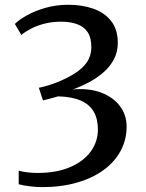

<svg xmlns="http://www.w3.org/2000/svg" viewBox="-20 -771 612 806"><path d="M157 14.5Q134 14.5 106.2 11.2Q78.5 8 58.5 2.5V-54.5Q76 -49.5 97.5 -47.2Q119 -45 137 -45Q218.5 -45 275.2 -69.8Q332 -94.5 361.5 -135.8Q391 -177 391 -227.5Q391 -271.5 373.5 -302Q356 -332.5 319 -348.8Q282 -365 223.5 -366.5Q218.5 -364.5 205 -361Q191.5 -357.5 178.2 -354Q165 -350.5 160.5 -349.5L143 -402.5Q163 -406.5 183.2 -412.8Q203.5 -419 222 -426.5Q262.5 -443 294.2 -463Q326 -483 344.5 -509.5Q363 -536 363.5 -572.5Q363.5 -613 347.5 -636.5Q331.5 -660 302.8 -670Q274 -680 237 -680Q200 -680 168.8 -672.2Q137.5 -664.5 112.5 -651.8Q87.5 -639 69.5 -624.5L42.5 -670.5Q58.5 -687 91.5 -705.8Q124.5 -724.5 169.8 -737.8Q215 -751 267.5 -751Q324 -751 371 -734.8Q418 -718.5 446.2 -683.2Q474.5 -648 474.5 -590.5Q474.5 -553.5 458.5 -522.8Q442.5 -492 415.2 -468Q388 -444 354.2 -426Q320.5 -408 285.5 -395.5Q353.5 -401.5 404 -382.5Q454.5 -363.5 482.8 -326.5Q511 -289.5 511.5 -241.5Q512 -186 487.2 -139.2Q462.5 -92.5 416.2 -58.2Q370 -24 304.2 -4.8Q238.5 14.5 157 14.5Z"/></svg>

Font: Merriweather Light 18pt
Style: Regular
Weight: 400
Version: Version 2.100